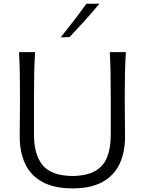

<svg xmlns="http://www.w3.org/2000/svg" viewBox="-20 -1032 802 1063"><path d="M381.6 11Q482.5 11 546.7 -24.2Q610.9 -59.5 641.5 -123.6Q672.2 -187.6 672.2 -274.6Q672.2 -296.3 671.8 -331.4Q671.5 -366.6 671.1 -409.1Q670.7 -451.7 670.7 -495.5Q670.7 -565 671.9 -623Q673 -680.9 676.8 -743.5H587.9Q591.1 -680.9 592.1 -623Q593.1 -565 593.1 -495.5V-284.6Q593.1 -212.3 573.1 -161.8Q553 -111.4 506.6 -85.1Q460.1 -58.8 381.5 -57.6Q264.1 -58.9 216.1 -117.5Q168.2 -176.1 168.2 -283.7V-495.5Q168.2 -565 169.3 -623Q170.5 -680.9 174.3 -743.5H85.4Q88.6 -680.9 89.6 -623Q90.6 -565 90.6 -495.5Q90.6 -451.7 90.3 -409.2Q89.9 -366.8 89.5 -331.7Q89.1 -296.6 89.1 -274.7Q89.1 -188.4 119.8 -124.1Q150.4 -59.8 215.1 -24.4Q279.7 11 381.6 11ZM316.3 -825.4 365.1 -826.4Q408.5 -872.5 450 -918.5Q491.5 -964.6 530.6 -1011.7L458 -1011.1Q424.8 -964.4 389.1 -918Q353.4 -871.7 316.3 -825.4Z"/></svg>

Font: Pinar-VF
Style: Regular
Weight: 300
Designer: Amin Abedi
Version: Version 3.0